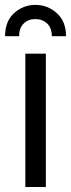

<svg xmlns="http://www.w3.org/2000/svg" viewBox="-36 -752 285 772"><path d="M229.5 -606.4H172.4Q172.4 -640.1 153.3 -657.7Q134.3 -675.3 106 -675.3Q78.1 -675.3 59.6 -657.7Q41 -640.1 41 -606.4H-15.6Q-15.6 -666 20.5 -699.2Q57.6 -732.4 106.4 -732.4Q155.3 -732.4 192.4 -699.2Q229.5 -666 229.5 -606.4ZM148.4 -536.1V0H65.9V-536.1Z"/></svg>

Font: Oxygen-Regular
Style: Regular
Weight: 400
Designer: Vernon Adams
Foundry: Vernon Adams
Version: Version Release 0.2.3 webfont; ttfautohint (v0.93.3-1d66) -l